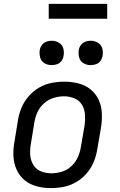

<svg xmlns="http://www.w3.org/2000/svg" viewBox="-20 -957 616 985"><path d="M241 8Q274 8 307 1.5Q340 -5 371 -23Q402 -41 425 -68Q448 -95 461 -127Q474 -159 479 -191L498 -301Q504 -338 502.5 -375Q501 -412 486.5 -444Q472 -476 445 -498Q418 -520 382.5 -529Q347 -538 310 -538Q278 -538 244.5 -531.5Q211 -525 180.5 -507.5Q150 -490 126.5 -462.5Q103 -435 90 -403.5Q77 -372 72 -339L54 -229Q47 -192 49 -155Q51 -118 65.5 -86Q80 -54 107 -32Q134 -10 169 -1Q204 8 241 8ZM243 -68Q215 -68 190 -78Q165 -88 151 -111Q137 -134 135 -161.5Q133 -189 138 -217L156 -327Q160 -354 171.5 -380Q183 -406 205 -426Q227 -446 254.5 -454.5Q282 -463 309 -463Q336 -463 361.5 -452.5Q387 -442 400.5 -419.5Q414 -397 416 -369.5Q418 -342 414 -314L395 -204Q391 -177 379.5 -151Q368 -125 346 -104.5Q324 -84 297 -76Q270 -68 243 -68ZM445 -623Q459 -623 472.5 -627.5Q486 -632 495 -644Q504 -656 506 -670Q510 -690 504.5 -709Q499 -728 482 -738Q465 -748 445 -748Q431 -748 417.5 -743Q404 -738 395 -726Q386 -714 384 -700Q381 -680 386.5 -661Q392 -642 408.5 -632.5Q425 -623 445 -623ZM245 -623Q259 -623 272.5 -627.5Q286 -632 295 -644Q304 -656 306 -670Q310 -690 304.5 -709Q299 -728 282 -738Q265 -748 245 -748Q231 -748 217.5 -743Q204 -738 195 -726Q186 -714 184 -700Q181 -680 186.5 -661Q192 -642 208.5 -632.5Q225 -623 245 -623ZM230 -861H530V-937H230Z"/></svg>

Font: Iosevka Sparkle Oblique
Style: Regular
Weight: 400
Italic angle: -9°
Designer: Belleve Invis
Foundry: Belleve Invis
Version: Version 4.5.0; ttfautohint (v1.8.3)